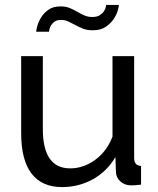

<svg xmlns="http://www.w3.org/2000/svg" viewBox="-20 -750 641 780"><path d="M232 10Q150 10 108 -45Q66 -100 66 -209V-522H154V-226Q154 -66 265 -66Q319 -66 366.5 -100.5Q414 -135 437 -195V-522H525V-108Q525 -77 553 -76V0Q538 2 529.5 2.5Q521 3 513 3Q487 3 469.5 -12.5Q452 -28 451 -51L449 -112Q414 -53 357 -21.5Q300 10 232 10ZM357 -627Q334 -627 317.5 -633.5Q301 -640 286.5 -648Q272 -656 258 -662.5Q244 -669 228 -669Q211 -669 201.5 -662Q192 -655 187 -646.5Q182 -638 180.5 -630Q179 -622 179 -621H127Q127 -627 131.5 -644Q136 -661 147 -679Q158 -697 177 -710.5Q196 -724 226 -724Q247 -724 263 -717.5Q279 -711 293.5 -702.5Q308 -694 322.5 -687.5Q337 -681 355 -681Q374 -681 385 -688Q396 -695 402 -704Q408 -713 409.5 -720.5Q411 -728 411 -730H463Q463 -724 458.5 -707.5Q454 -691 442 -673Q430 -655 409.5 -641Q389 -627 357 -627Z"/></svg>

Font: Raleway Medium Alt1
Style: Regular
Weight: 500
Designer: Matt McInerney, Pablo Impallari, Rodrigo Fuenzalida
Foundry: Matt McInerney, Pablo Impallari, Rodrigo Fuenzalida
Version: Version 3.000g; ttfautohint (v1.5) -l 8 -r 28 -G 28 -x 14 -D